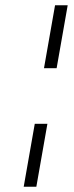

<svg xmlns="http://www.w3.org/2000/svg" viewBox="-20 -715 281 729"><path d="M189 -695 147 -456H195L237 -695ZM160 -245H112L70 -6H118Z"/></svg>

Font: Jost Light
Style: Italic
Weight: 300
Italic angle: -5°
Version: Version 3.710